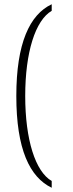

<svg xmlns="http://www.w3.org/2000/svg" viewBox="-20 -768 344 906"><path d="M224 118V86C147 42 99 -109 99 -315C99 -522 147 -672 224 -717V-748C120 -699 57 -564 57 -315C57 -64 120 68 224 118Z"/></svg>

Font: Noto Serif Devanagari ExtraCondensed ExtraLight
Style: Regular
Weight: 200
Width: 2
Designer: Universal Thirst, Indian Type Foundry and the Monotype Design Team
Foundry: Monotype Imaging Inc.
Version: Version 2.004